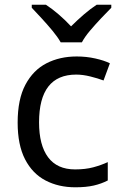

<svg xmlns="http://www.w3.org/2000/svg" viewBox="-20 -786 520 816"><path d="M300 10Q229 10 173.5 -19Q118 -48 86.5 -109Q55 -170 55 -265Q55 -364 88 -426Q121 -488 177.5 -517Q234 -546 306 -546Q347 -546 385 -537.5Q423 -529 447 -517L420 -444Q396 -453 364 -461Q332 -469 304 -469Q146 -469 146 -266Q146 -169 184.5 -117.5Q223 -66 299 -66Q343 -66 376.5 -75Q410 -84 438 -97V-19Q411 -5 378.5 2.5Q346 10 300 10ZM238 -606Q225 -629 203 -655.5Q181 -682 157 -708Q133 -734 115 -753V-766H175Q201 -749 229 -725Q257 -701 282 -674Q309 -701 337 -725Q365 -749 391 -766H453V-753Q434 -734 409.5 -708Q385 -682 362.5 -655.5Q340 -629 328 -606Z"/></svg>

Font: Noto Sans Batak
Style: Regular
Weight: 400
Designer: Monotype Design Team
Foundry: Monotype Imaging Inc.
Version: Version 2.002; ttfautohint (v1.8.4.7-5d5b)